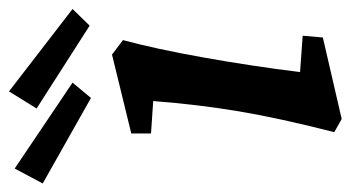

<svg xmlns="http://www.w3.org/2000/svg" viewBox="-272 -586 799 438"><g transform="rotate(-90 128.0 -366.5)"><path d="M117 -417 43 -422V-467L223 -511L256 -486Q236 -412 216.5 -303Q197 -194 183 -82L266 -76L262 -30L76 13L46 -4Q78 -129 93.5 -221.5Q109 -314 117 -417ZM100 -683 139 -746 327 -601 289 -562ZM-71 -669 -37 -733 159 -601 124 -559Z"/></g></svg>

Font: Andada Pro
Style: Bold Italic
Weight: 700
Italic angle: -7°
Designer: Carolina Giovagnoli
Foundry: Huerta Tipografica
Version: Version 3.005; ttfautohint (v1.8.4)